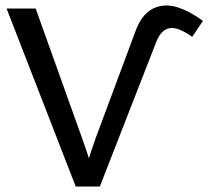

<svg xmlns="http://www.w3.org/2000/svg" viewBox="-20 -680 760 700"><path d="M720 -604 681 -546Q634 -578 607 -578Q570 -578 550 -528L344 0H256L4 -649H110L279 -177Q300 -118 304 -103Q307 -114 329 -177L475 -569Q509 -660 588 -660Q641 -660 720 -604Z"/></svg>

Font: Play
Style: Regular
Weight: 400
Designer: Jonas Hecksher
Foundry: Jonas Hecksher, Playtypeª, e-types AS
Version: Version 1.002